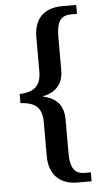

<svg xmlns="http://www.w3.org/2000/svg" viewBox="-60 -797 520 962"><g transform="rotate(-5 200.5 -316.5)"><path d="M290 127H361V82H330C277 82 258 46 258 -21V-194C258 -259 226 -302 156 -317V-319C225 -332 258 -377 258 -441V-612C258 -679 277 -715 330 -715H361V-760H290C198 -760 148 -708 148 -616V-443C148 -363 101 -342 40 -340V-294C101 -291 148 -272 148 -191V-18C148 71 198 127 290 127Z"/></g></svg>

Font: Noto Serif Ethiopic SemiCondensed Medium
Style: Regular
Weight: 500
Width: 4
Designer: Monotype Design Team
Foundry: Monotype Imaging Inc.
Version: Version 2.102